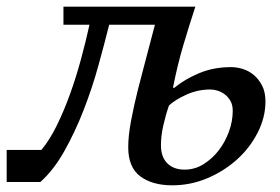

<svg xmlns="http://www.w3.org/2000/svg" viewBox="-45 -545 840 575"><path d="M540 -525H145V-471H223C215.7 -437.7 207.2 -403.2 197.5 -367.5C187.8 -331.8 177 -297.3 165 -264C153 -230.7 139.8 -199.3 125.5 -170C111.2 -140.7 95.7 -116 79 -96H-25V0H76C102.7 -24 126.7 -55 148 -93C169.3 -131 188.5 -171.8 205.5 -215.5C222.5 -259.2 237.2 -303.3 249.5 -348C261.8 -392.7 272.7 -433.7 282 -471H419L394.5 -378L368.5 -278.5C360.2 -245.5 353.2 -213.8 347.5 -183.5C341.8 -153.2 339 -126.7 339 -104C339 -64 351 -35 375 -17C399 1 431 10 471 10C507.7 10 542.8 2.8 576.5 -11.5C610.2 -25.8 639.8 -44.7 665.5 -68C691.2 -91.3 711.7 -118.2 727 -148.5C742.3 -178.8 750 -209.7 750 -241C750 -259.7 746.7 -275.5 740 -288.5C733.3 -301.5 725 -312.2 715 -320.5C705 -328.8 694 -334.8 682 -338.5C670 -342.2 658.3 -344 647 -344C611.7 -344 579.5 -337.8 550.5 -325.5C521.5 -313.2 497 -298.7 477 -282H473C477.7 -306 482.5 -328.2 487.5 -348.5C492.5 -368.8 497.8 -388.7 503.5 -408L521 -465.5ZM461 -229C473 -240.3 490.3 -251.2 513 -261.5C535.7 -271.8 559.7 -277 585 -277C591.7 -277 598.8 -275.8 606.5 -273.5C614.2 -271.2 621.3 -267.5 628 -262.5C634.7 -257.5 640.3 -251 645 -243C649.7 -235 652 -225 652 -213C652 -192.3 648.2 -171.5 640.5 -150.5C632.8 -129.5 622.5 -110.7 609.5 -94C596.5 -77.3 581.3 -63.7 564 -53C546.7 -42.3 528 -37 508 -37C486 -37 468.7 -43.3 456 -56C443.3 -68.7 437 -86.7 437 -110C437 -128.7 439.3 -148.3 444 -169C448.7 -189.7 454.3 -209.7 461 -229Z"/></svg>

Font: PT Serif Caption
Style: Italic
Weight: 400
Italic angle: -12°
Designer: A.Korolkova, O.Umpeleva, V.Yefimov
Foundry: ParaType Ltd
Version: Version 1.000W OFL